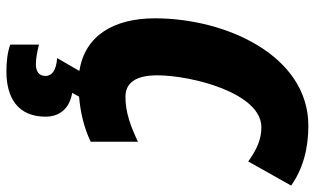

<svg xmlns="http://www.w3.org/2000/svg" viewBox="-216 -548 1004 613"><g transform="rotate(90 286.5 -242.0)"><path d="M209 240C292 240 353 204 353 115C353 64 320 37 277 30L289 8C339 4 389 -8 433 -29V-180C383 -156 338 -140 290 -140C246 -140 221 -171 221 -242C221 -348 276 -574 387 -574C423 -574 456 -561 496 -532L573 -669C518 -708 452 -724 382 -724C159 -724 39 -463 39 -234C39 -102 95 -10 207 7L166 78C207 81 223 96 223 115C223 136 209 146 185 146C168 146 141 141 123 136V228C150 237 177 240 209 240Z"/></g></svg>

Font: Noto Sans Condensed Black
Style: Italic
Weight: 900
Width: 3
Italic angle: -12°
Designer: Monotype Design Team
Foundry: Monotype Imaging Inc.
Version: Version 2.013